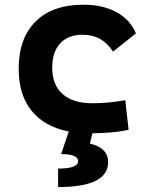

<svg xmlns="http://www.w3.org/2000/svg" viewBox="-20 -547 626 802"><path d="M353.5 9.8Q212.4 9.8 135.3 -59.8Q58.1 -129.4 58.1 -259.8Q58.1 -386.7 128.4 -457Q198.7 -527.3 329.1 -527.3Q409.2 -527.3 466.6 -496.1Q523.9 -464.8 547.9 -407.7L452.1 -331.5Q407.2 -401.9 325.2 -401.9Q265.1 -401.9 231.7 -366.2Q198.2 -330.6 198.2 -264.6Q198.2 -191.9 241.7 -153.8Q285.2 -115.7 365.2 -115.7Q400.4 -115.7 435.3 -119.1Q470.2 -122.6 503.4 -128.4L517.1 -4.9Q477.5 3.9 435.5 6.8Q393.6 9.8 353.5 9.8ZM222.7 234.4V157.2Q306.2 157.2 306.2 126Q306.2 96.7 235.4 96.7L269 -2.9L367.7 2.4L355.5 52.7Q431.6 70.3 431.6 130.4Q431.6 234.4 222.7 234.4Z"/></svg>

Font: Caskaydia Cove
Style: Bold
Weight: 700
Monospace: yes
Designer: Aaron Bell
Foundry: Saja Typeworks
Version: Version 4.300; ttfautohint (v1.8.3)